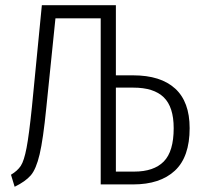

<svg xmlns="http://www.w3.org/2000/svg" viewBox="-20 -705 773 734"><path d="M705 -215Q705 -105 648.5 -52.5Q592 0 489 0H365V-635H192L157 -293Q145 -172 131.5 -115Q118 -58 97.5 -34.5Q77 -11 36 9L22 -37Q47 -52 59.5 -71Q72 -90 81.5 -139.5Q91 -189 102 -296L140 -685H423V-417H489Q594 -417 649.5 -366.5Q705 -316 705 -215ZM644 -215Q644 -296 606 -333Q568 -370 490 -370H423V-49H493Q568 -49 606 -87.5Q644 -126 644 -215Z"/></svg>

Font: Fira Sans Extra Condensed Light
Style: Regular
Weight: 300
Width: 1
Designer: Carrois Corporate & Edenspiekermann AG
Foundry: Carrois Corporate GbR & Edenspiekermann AG
Version: Version 4.203